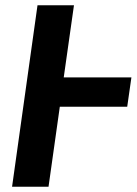

<svg xmlns="http://www.w3.org/2000/svg" viewBox="-20 -712 521 732"><path d="M465 -305H208L165 0H26L123 -692H262L223 -417H481Z"/></svg>

Font: Fira Sans Condensed SemiBold
Style: Italic
Weight: 600
Width: 3
Italic angle: -8°
Designer: bBox Type GmbH & Carrois Corporate GbR & Edenspiekermann AG
Foundry: bBox Type GmbH & Carrois Corporate GbR & Edenspiekermann AG
Version: Version 4.301